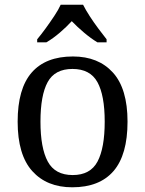

<svg xmlns="http://www.w3.org/2000/svg" viewBox="-20 -786 617 816"><path d="M287 10Q179 10 117 -59Q55 -128 55 -269Q55 -409 114.5 -477.5Q174 -546 290 -546Q398 -546 460 -477.5Q522 -409 522 -269Q522 -128 462.5 -59Q403 10 287 10ZM289 -42Q364 -42 394.5 -99.5Q425 -157 425 -269Q425 -381 394 -437Q363 -493 288 -493Q213 -493 182.5 -437Q152 -381 152 -269Q152 -157 183 -99.5Q214 -42 289 -42ZM138 -619Q154 -638 173 -664Q192 -690 210 -717Q228 -744 238 -766H333Q344 -744 361.5 -717Q379 -690 398.5 -664Q418 -638 433 -619V-606H394Q366 -623 337 -647.5Q308 -672 285 -696Q263 -672 234.5 -647.5Q206 -623 177 -606H138Z"/></svg>

Font: Noto Serif Oriya
Style: Regular
Weight: 400
Designer: David Williams
Foundry: Google LLC, David Williams
Version: Version 1.051; ttfautohint (v1.8.4.7-5d5b)